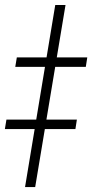

<svg xmlns="http://www.w3.org/2000/svg" viewBox="-69 -756 373 776"><path d="M195.8 -735.8 73.2 0H32.2L154.3 -735.8ZM-7.3 -485.8 -1 -523.9H283.7L277.8 -485.8ZM-49.3 -234.4 -43 -272.5H241.7L235.8 -234.4Z"/></svg>

Font: Inter 24pt ExtraLight
Style: Italic
Weight: 250
Italic angle: -9.3988°
Version: Version 4.001;git-66647c0bb